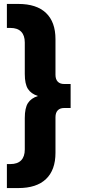

<svg xmlns="http://www.w3.org/2000/svg" viewBox="-20 -762 431 976"><path d="M15 194V72H33Q69 72 87.5 53Q106 34 106 -2V-162Q106 -213 122 -238Q138 -263 173 -274Q138 -285 122 -310Q106 -335 106 -386V-546Q106 -582 87.5 -601Q69 -620 33 -620H15V-742H73Q166 -742 214 -696Q262 -650 262 -563V-382Q262 -359 273.5 -347Q285 -335 306 -335H339V-213H306Q285 -213 273.5 -201Q262 -189 262 -166V15Q262 102 214 148Q166 194 73 194Z"/></svg>

Font: Chess Sans
Style: Bold
Weight: 700
Designer: Wolf Bōese
Foundry: Wolf Bōese
Version: Version 7.223